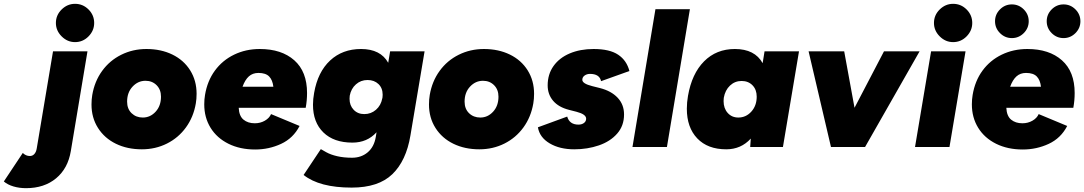

<svg xmlns="http://www.w3.org/2000/svg" viewBox="-162 -768 5664 1003"><path d="M-142 180 -43 31Q-27 47 -6 47Q8 47 17.5 36.5Q27 26 30 7L115 -500H295L208 21Q193 112 131 163.5Q69 215 -26 215Q-61 215 -91.5 206Q-122 197 -142 180ZM130 -648Q130 -689 160 -718.5Q190 -748 230 -748Q271 -748 300.5 -718.5Q330 -689 330 -648Q330 -608 300.5 -578Q271 -548 230 -548Q190 -548 160 -578Q130 -608 130 -648Z M316 -222Q316 -249 320 -272Q332 -343 371.5 -397.5Q411 -452 471.5 -482Q532 -512 603 -512Q679 -512 738.5 -483Q798 -454 831.5 -400.5Q865 -347 865 -278Q865 -251 861 -228Q849 -157 809.5 -102.5Q770 -48 710 -18Q650 12 579 12Q503 12 443.5 -17Q384 -46 350 -99.5Q316 -153 316 -222ZM584 -154Q623 -154 651 -184.5Q679 -215 679 -263Q679 -300 656 -323Q633 -346 598 -346Q559 -346 530.5 -315.5Q502 -285 502 -237Q502 -199 525.5 -176.5Q549 -154 584 -154Z M905 -223Q905 -249 909 -272Q921 -345 960.5 -399Q1000 -453 1061 -482.5Q1122 -512 1195 -512Q1309 -512 1375.5 -453Q1442 -394 1442 -282Q1442 -243 1435 -205H1085Q1087 -162 1110 -143Q1133 -124 1169 -124Q1198 -124 1221.5 -137.5Q1245 -151 1254 -172L1403 -110Q1370 -46 1306.5 -16.5Q1243 13 1171 13Q1092 13 1031.5 -17Q971 -47 938 -100.5Q905 -154 905 -223ZM1266 -315Q1262 -350 1244 -368.5Q1226 -387 1188 -387Q1158 -387 1138 -369Q1118 -351 1105 -315Z M1424 146 1514 11Q1519 14 1542 27Q1565 40 1599.5 48Q1634 56 1677 56Q1725 56 1758.5 28Q1792 0 1801 -52L1805 -77Q1756 -23 1679 -23Q1582 -23 1527.5 -76Q1473 -129 1473 -221Q1473 -250 1479 -283Q1498 -392 1562.5 -452Q1627 -512 1724 -512Q1826 -512 1866 -440L1876 -500H2056L1982 -60Q1960 72 1887.5 142Q1815 212 1675 212Q1507 212 1424 146ZM1664 -252Q1664 -217 1685.5 -194.5Q1707 -172 1741 -172Q1776 -172 1802 -194.5Q1828 -217 1835 -254L1836 -258Q1837 -263 1837 -273Q1837 -308 1815 -329Q1793 -350 1758 -350Q1723 -350 1697.5 -327.5Q1672 -305 1665 -268Q1664 -262 1664 -252Z M2079 -222Q2079 -249 2083 -272Q2095 -343 2134.5 -397.5Q2174 -452 2234.5 -482Q2295 -512 2366 -512Q2442 -512 2501.5 -483Q2561 -454 2594.5 -400.5Q2628 -347 2628 -278Q2628 -251 2624 -228Q2612 -157 2572.5 -102.5Q2533 -48 2473 -18Q2413 12 2342 12Q2266 12 2206.5 -17Q2147 -46 2113 -99.5Q2079 -153 2079 -222ZM2347 -154Q2386 -154 2414 -184.5Q2442 -215 2442 -263Q2442 -300 2419 -323Q2396 -346 2361 -346Q2322 -346 2293.5 -315.5Q2265 -285 2265 -237Q2265 -199 2288.5 -176.5Q2312 -154 2347 -154Z M2648 -103 2801 -159Q2813 -117 2860 -117Q2877 -117 2888.5 -125.5Q2900 -134 2900 -148Q2900 -171 2850 -184L2811 -194Q2756 -208 2727.5 -241.5Q2699 -275 2699 -322Q2699 -380 2729.5 -423Q2760 -466 2814.5 -489Q2869 -512 2939 -512Q3023 -512 3067.5 -482Q3112 -452 3126 -397L2978 -344Q2970 -382 2920 -382Q2904 -382 2892 -373.5Q2880 -365 2880 -351Q2880 -331 2932 -318L2972 -308Q3031 -293 3064.5 -257.5Q3098 -222 3098 -170Q3098 -111 3062 -70Q3026 -29 2966.5 -8.5Q2907 12 2838 12Q2762 12 2709.5 -19Q2657 -50 2648 -103Z M3262 -720H3442L3322 0H3142Z M3760 -44Q3709 12 3632 12Q3535 12 3480.5 -45Q3426 -102 3426 -200Q3426 -233 3432 -267Q3452 -383 3516 -447.5Q3580 -512 3677 -512Q3781 -512 3822 -438L3832 -500H4012L3928 0H3757ZM3618 -240Q3618 -202 3639.5 -178Q3661 -154 3695 -154Q3735 -154 3763 -185Q3791 -216 3791 -263Q3791 -300 3769 -322.5Q3747 -345 3712 -345Q3677 -345 3651.5 -321Q3626 -297 3619 -257Q3618 -251 3618 -240Z M4062 -500H4248L4302 -205L4456 -500H4642L4357 0H4179Z M4702 -500H4882L4798 0H4618ZM4717 -648Q4717 -689 4747 -718.5Q4777 -748 4817 -748Q4858 -748 4887.5 -718.5Q4917 -689 4917 -648Q4917 -608 4887.5 -578Q4858 -548 4817 -548Q4777 -548 4747 -578Q4717 -608 4717 -648Z M4915 -223Q4915 -249 4919 -272Q4931 -345 4970.5 -399Q5010 -453 5071 -482.5Q5132 -512 5205 -512Q5319 -512 5385.5 -453Q5452 -394 5452 -282Q5452 -243 5445 -205H5095Q5097 -162 5120 -143Q5143 -124 5179 -124Q5208 -124 5231.5 -137.5Q5255 -151 5264 -172L5413 -110Q5380 -46 5316.5 -16.5Q5253 13 5181 13Q5102 13 5041.5 -17Q4981 -47 4948 -100.5Q4915 -154 4915 -223ZM5276 -315Q5272 -350 5254 -368.5Q5236 -387 5198 -387Q5168 -387 5148 -369Q5128 -351 5115 -315ZM5036 -657Q5036 -693 5062 -719Q5088 -745 5124 -745Q5160 -745 5186 -719Q5212 -693 5212 -657Q5212 -621 5186 -595Q5160 -569 5124 -569Q5088 -569 5062 -595Q5036 -621 5036 -657ZM5394 -745Q5430 -745 5456 -719Q5482 -693 5482 -657Q5482 -621 5456 -595Q5430 -569 5394 -569Q5358 -569 5332 -595Q5306 -621 5306 -657Q5306 -693 5332 -719Q5358 -745 5394 -745Z"/></svg>

Font: Oak Sans Black
Style: Italic
Weight: 900
Italic angle: -9.5°
Foundry: Erik Kennedy, Walven
Version: Version 1.000